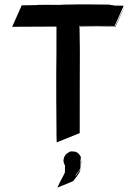

<svg xmlns="http://www.w3.org/2000/svg" viewBox="-20 -622 617 867"><path d="M525 -556 500 -502C450 -502 392 -502 340 -503C339 -365 339 -362 339 -421C340 -532 340 -528 338 -415V-505H498L538 -595H537C546 -597 514 -596 488 -597C484 -597 492 -598 496 -599C476 -599 475 -599 483 -600H474L479 -601C430 -601 375 -603 327 -602C291 -602 308 -601 265 -601C257 -601 258 -600 255 -600C220 -600 143 -601 145 -599C116 -599 112 -598 78 -598C66 -571 51 -538 35 -501C158 -502 192 -502 235 -502C235 -418 235 -361 234 -285C234 -209 234 -132 235 -45C235 -23 235 -1 236 21L340 -21C340 -190 340 -243 341 -501C405 -501 459 -501 501 -500C537 -580 529 -561 542 -593ZM345 108C345 111 345 133 344 138C343 140 343 141 343 142V143C330 157 311 193 325 163L331 156V155C333 154 335 151 337 149L333 153C338 147 341 141 341 141C343 137 343 136 343 107V103H344C345 102 344 94 344 93C344 92 345 94 345 94C344 91 345 90 345 92V90C345 91 345 90 346 91C345 86 343 82 339 77C333 68 326 65 316 62C314 62 314 63 314 63C307 61 301 61 295 63C293 64 293 65 293 65C286 67 272 76 268 94C265 102 267 115 273 124C274 124 273 157 273 157C264 178 253 193 239 225C322 191 308 199 314 191C346 152 343 143 344 140C345 136 345 132 347 108C347 108 347 105 346 103C346 105 346 107 345 108Z"/></svg>

Font: HIVNotRetro
Style: Regular
Weight: 400
Designer: Feorag
Foundry: Feorag
Version: Version 1.000;PS 001.000;hotconv 1.0.88;makeotf.lib2.5.64775